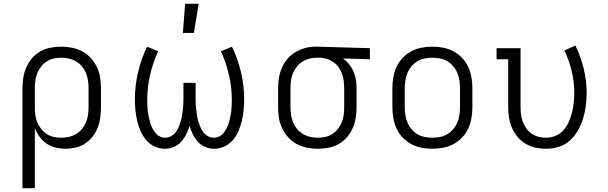

<svg xmlns="http://www.w3.org/2000/svg" viewBox="-20 -773 3190 1008"><path d="M98 215V-310Q98 -338 102.5 -366Q107 -394 118.5 -420Q130 -446 148.5 -467.5Q167 -489 191.5 -503Q216 -517 244.5 -522.5Q273 -528 301 -528Q329 -528 357.5 -522.5Q386 -517 411.5 -503.5Q437 -490 456.5 -468.5Q476 -447 488.5 -421Q501 -395 505.5 -367Q510 -339 510 -310V-210Q510 -183 506.5 -156Q503 -129 493 -103.5Q483 -78 466.5 -56.5Q450 -35 427.5 -20Q405 -5 378 1.5Q351 8 324 8Q298 8 272.5 2Q247 -4 225.5 -18.5Q204 -33 188 -54.5Q172 -76 163 -100V215ZM301 -50Q321 -50 341.5 -54.5Q362 -59 379.5 -69.5Q397 -80 410 -95.5Q423 -111 431 -130Q439 -149 442 -169.5Q445 -190 445 -210V-310Q445 -330 442 -350.5Q439 -371 431 -390Q423 -409 410 -424.5Q397 -440 379.5 -450.5Q362 -461 341.5 -465.5Q321 -470 301 -470Q281 -470 261 -465.5Q241 -461 224.5 -450Q208 -439 195.5 -423Q183 -407 175.5 -388.5Q168 -370 165.5 -350Q163 -330 163 -310V-210Q163 -190 165.5 -170Q168 -150 175.5 -131.5Q183 -113 195.5 -97Q208 -81 224.5 -70Q241 -59 261 -54.5Q281 -50 301 -50Z M846 8Q818 8 792 -4Q766 -16 747.5 -37.5Q729 -59 718 -85Q707 -111 700.5 -138Q694 -165 691 -193.5Q688 -222 688 -250Q688 -322 704.5 -392.5Q721 -463 752 -528L810 -504Q783 -444 768 -379.5Q753 -315 753 -250Q753 -235 753.5 -219.5Q754 -204 756 -189Q758 -174 761 -159Q764 -144 768.5 -129.5Q773 -115 779.5 -101.5Q786 -88 795.5 -76Q805 -64 818.5 -57Q832 -50 848 -50Q863 -50 877.5 -57.5Q892 -65 901.5 -77.5Q911 -90 917.5 -105Q924 -120 928.5 -135Q933 -150 935.5 -165.5Q938 -181 940 -197Q942 -213 942.5 -228.5Q943 -244 943 -260V-338H1007V-260Q1007 -244 1007.5 -228.5Q1008 -213 1010 -197Q1012 -181 1014.5 -165.5Q1017 -150 1021.5 -135Q1026 -120 1032.5 -105Q1039 -90 1048.5 -77.5Q1058 -65 1072.5 -57.5Q1087 -50 1102 -50Q1118 -50 1131.5 -57Q1145 -64 1154.5 -76Q1164 -88 1170.5 -101.5Q1177 -115 1181.5 -129.5Q1186 -144 1189 -159Q1192 -174 1194 -189Q1196 -204 1196.5 -219.5Q1197 -235 1197 -250Q1197 -315 1182 -379.5Q1167 -444 1140 -504L1198 -528Q1229 -463 1245.5 -392.5Q1262 -322 1262 -250Q1262 -222 1259 -193.5Q1256 -165 1249.5 -138Q1243 -111 1232 -85Q1221 -59 1202.5 -37.5Q1184 -16 1158 -4Q1132 8 1104 8Q1080 8 1057.5 -1.5Q1035 -11 1019 -28.5Q1003 -46 992.5 -67.5Q982 -89 975 -112Q968 -89 957.5 -67.5Q947 -46 931 -28.5Q915 -11 892.5 -1.5Q870 8 846 8ZM940 -600 952 -753H1023L998 -600Z M1649 8Q1621 8 1592.5 2.5Q1564 -3 1538.5 -16.5Q1513 -30 1493.5 -51.5Q1474 -73 1461.5 -99Q1449 -125 1444.5 -153Q1440 -181 1440 -210V-310Q1440 -338 1444.5 -365Q1449 -392 1460 -417.5Q1471 -443 1489 -464Q1507 -485 1530.5 -499Q1554 -513 1581 -520.5Q1608 -528 1635 -528H1650L1922 -520V-462L1781 -466Q1799 -453 1813 -435.5Q1827 -418 1836 -397.5Q1845 -377 1848.5 -354.5Q1852 -332 1852 -310V-210Q1852 -182 1847.5 -154Q1843 -126 1831.5 -100Q1820 -74 1801.5 -52.5Q1783 -31 1758.5 -17Q1734 -3 1705.5 2.5Q1677 8 1649 8ZM1649 -50Q1669 -50 1689 -54.5Q1709 -59 1725.5 -70Q1742 -81 1754.5 -97Q1767 -113 1774.5 -131.5Q1782 -150 1784.5 -170Q1787 -190 1787 -210V-310Q1787 -329 1784.5 -348Q1782 -367 1775.5 -385Q1769 -403 1758.5 -418.5Q1748 -434 1732.5 -445.5Q1717 -457 1698.5 -463Q1680 -469 1661 -470H1640Q1621 -470 1601.5 -464.5Q1582 -459 1565.5 -448Q1549 -437 1537 -421Q1525 -405 1517.5 -387Q1510 -369 1507.5 -349.5Q1505 -330 1505 -310V-210Q1505 -190 1508 -169.5Q1511 -149 1519 -130Q1527 -111 1540 -95.5Q1553 -80 1570.5 -69.5Q1588 -59 1608.5 -54.5Q1629 -50 1649 -50Z M2250 8Q2221 8 2192.5 2.5Q2164 -3 2139 -16.5Q2114 -30 2094 -51Q2074 -72 2062 -98Q2050 -124 2045 -152.5Q2040 -181 2040 -210V-310Q2040 -339 2045 -367.5Q2050 -396 2062 -422Q2074 -448 2094 -469Q2114 -490 2139 -503.5Q2164 -517 2192.5 -522.5Q2221 -528 2250 -528Q2279 -528 2307.5 -522.5Q2336 -517 2361 -503.5Q2386 -490 2406 -469Q2426 -448 2438 -422Q2450 -396 2455 -367.5Q2460 -339 2460 -310V-210Q2460 -181 2455 -152.5Q2450 -124 2438 -98Q2426 -72 2406 -51Q2386 -30 2361 -16.5Q2336 -3 2307.5 2.5Q2279 8 2250 8ZM2250 -50Q2270 -50 2290.5 -54Q2311 -58 2328.5 -68.5Q2346 -79 2359.5 -95Q2373 -111 2381 -130Q2389 -149 2392 -169.5Q2395 -190 2395 -210V-310Q2395 -330 2392 -350.5Q2389 -371 2381 -390Q2373 -409 2359.5 -425Q2346 -441 2328.5 -451.5Q2311 -462 2290.5 -466Q2270 -470 2250 -470Q2230 -470 2209.5 -466Q2189 -462 2171.5 -451.5Q2154 -441 2140.5 -425Q2127 -409 2119 -390Q2111 -371 2108 -350.5Q2105 -330 2105 -310V-210Q2105 -190 2108 -169.5Q2111 -149 2119 -130Q2127 -111 2140.5 -95Q2154 -79 2171.5 -68.5Q2189 -58 2209.5 -54Q2230 -50 2250 -50Z M2846 8Q2818 8 2790.5 2Q2763 -4 2739 -18.5Q2715 -33 2697 -54.5Q2679 -76 2668 -101.5Q2657 -127 2652.5 -154.5Q2648 -182 2648 -210V-462H2587V-520H2713V-210Q2713 -190 2715.5 -170.5Q2718 -151 2725 -133Q2732 -115 2743.5 -98.5Q2755 -82 2771.5 -71Q2788 -60 2807 -55Q2826 -50 2846 -50Q2872 -50 2896.5 -60Q2921 -70 2938 -89.5Q2955 -109 2966 -133Q2977 -157 2983 -182Q2989 -207 2992 -233Q2995 -259 2995 -285Q2995 -343 2981.5 -399.5Q2968 -456 2943 -508L3001 -534Q3029 -476 3044.5 -412.5Q3060 -349 3060 -285Q3060 -251 3055.5 -217Q3051 -183 3041 -150.5Q3031 -118 3014 -88Q2997 -58 2971.5 -35Q2946 -12 2913 -2Q2880 8 2846 8Z"/></svg>

Font: Iosevka Etoile Light
Style: Regular
Weight: 300
Designer: Belleve Invis
Foundry: Belleve Invis
Version: Version 25.0.1; ttfautohint (v1.8.4)